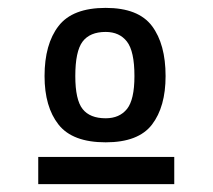

<svg xmlns="http://www.w3.org/2000/svg" viewBox="-20 -797 540 487"><path d="M248 -777Q331 -777 365.5 -731Q400 -685 400 -604Q400 -526 365.5 -481Q331 -436 248 -436Q164 -436 128.5 -481Q93 -526 93 -604Q93 -685 128.5 -731Q164 -777 248 -777ZM248 -716Q208 -716 189.5 -691.5Q171 -667 171 -604Q171 -544 189.5 -520.5Q208 -497 248 -497Q283 -497 302 -520.5Q321 -544 321 -604Q321 -667 302 -691.5Q283 -716 248 -716ZM77 -399H422V-330H77Z"/></svg>

Font: BM YEONSUNG
Style: Regular
Weight: 400
Designer: Bongjin Kim; Myungsoo Han; Jaehyun Keum; Jihee Min; Dokyung Lee; Chorong Kim; Jooyeon Kang; Sang-a Kim;
Foundry: Sandoll Communications Inc.
Version: Version 1.000;PS 1;hotconv 16.6.51;makeotf.lib2.5.65220